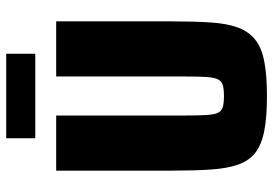

<svg xmlns="http://www.w3.org/2000/svg" viewBox="-154 -740 901 634"><g transform="rotate(-90 297.0 -422.5)"><path d="M297 8Q227 8 181.5 -1Q136 -10 109.5 -31Q83 -52 70.5 -88.5Q58 -125 54.5 -179.5Q51 -234 51 -310V-688H233V-269Q233 -222 234.5 -195Q236 -168 241.5 -155Q247 -142 260.5 -138Q274 -134 297 -134Q321 -134 334 -138Q347 -142 353 -155Q359 -168 360.5 -195Q362 -222 362 -269V-688H544V-310Q544 -234 540.5 -179.5Q537 -125 524 -89Q511 -53 484.5 -31.5Q458 -10 412.5 -1Q367 8 297 8ZM158 -757V-853H437V-757Z"/></g></svg>

Font: Saira SemiCondensed ExtraBold
Style: Regular
Weight: 800
Width: 4
Designer: Hector Gatti with collaboration of the Omnibus-Type team
Foundry: Omnibus-Type
Version: Version 1.101